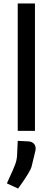

<svg xmlns="http://www.w3.org/2000/svg" viewBox="-20 -760 306 1115"><path d="M183 -740H83V0H183ZM187 102Q187 111 185 118L164 205Q160 222 142 251Q124 280 107 304Q90 328 85 335L20 305L36 269Q56 227 67 198Q78 169 79 144L83 58L144 61Q165 62 176 73.5Q187 85 187 102Z"/></svg>

Font: Voces
Style: Regular
Weight: 400
Designer: Ana Paula Megda, Pablo Ugerman
Foundry: Ana Paula Megda, Pablo Ugerman
Version: Version 1.100